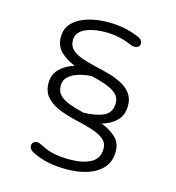

<svg xmlns="http://www.w3.org/2000/svg" viewBox="-108 -764 834 908"><g transform="rotate(15 309.5 -310.5)"><path d="M301.5 51.5Q246 51.5 204.8 42.2Q163.5 33 135 18Q122 12.5 115.2 4.8Q108.5 -3 108.5 -12.5Q108.5 -23 115.2 -29.8Q122 -36.5 133 -36.5Q139 -36.5 146 -34Q153 -31.5 161.5 -27Q191 -10.5 224.8 -3.8Q258.5 3 302.5 3Q365.5 3 404.8 -18.2Q444 -39.5 444 -87.5Q444 -116 422.8 -133.5Q401.5 -151 367 -162Q332.5 -173 293.5 -182Q249 -191.5 207.2 -206.8Q165.5 -222 138.8 -249.2Q112 -276.5 112 -321.5Q112 -364.5 140.8 -391.8Q169.5 -419 210.5 -431.5Q170.5 -447 141.2 -474Q112 -501 112 -547Q112 -581 129.5 -604.8Q147 -628.5 175.8 -643.2Q204.5 -658 239.8 -664.8Q275 -671.5 310.5 -671.5Q357 -671.5 393.5 -663.8Q430 -656 453.5 -645.5Q471 -640 478.5 -631.8Q486 -623.5 486 -614Q486 -604 479 -597.8Q472 -591.5 461.5 -591.5Q455.5 -591.5 448.2 -593.5Q441 -595.5 433 -598.5Q408 -610 376.5 -616.5Q345 -623 309 -623Q289.5 -623 265.5 -619.8Q241.5 -616.5 220 -608.2Q198.5 -600 184.8 -585Q171 -570 171 -546Q171 -518 189.5 -500.8Q208 -483.5 239.8 -472.8Q271.5 -462 310 -453Q345 -445.5 379.5 -435.5Q414 -425.5 441.8 -410.2Q469.5 -395 486.2 -371.8Q503 -348.5 503 -314.5Q503 -268 475.8 -240.5Q448.5 -213 404.5 -200.5Q445.5 -185 474.2 -159.2Q503 -133.5 503 -89Q503 -41 475.5 -9.8Q448 21.5 402.2 36.5Q356.5 51.5 301.5 51.5ZM171 -322.5Q171 -294.5 189.2 -277Q207.5 -259.5 238.5 -248.2Q269.5 -237 307.5 -228Q368.5 -229 406.2 -246.5Q444 -264 444 -311.5Q444 -339 423.8 -356.5Q403.5 -374 371.2 -385.2Q339 -396.5 302 -405Q275.5 -404.5 245 -396.5Q214.5 -388.5 192.8 -370.8Q171 -353 171 -322.5Z"/></g></svg>

Font: Sono ExtraLight Monospace Light
Style: Regular
Weight: 300
Version: Version 2.112